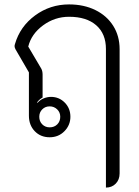

<svg xmlns="http://www.w3.org/2000/svg" viewBox="-20 -613 629 870"><path d="M111 -89V-285L50 -390Q46 -398 46 -404Q46 -408 48 -414Q71 -493 139 -543Q207 -593 293 -593Q360 -593 412 -567.5Q464 -542 493 -496Q522 -450 522 -390V173Q522 201 504.5 219Q487 237 460 237V-391Q460 -460 416 -498.5Q372 -537 293 -537Q228 -537 175 -498Q122 -459 108 -402L167 -302Q173 -291 173 -275V-171Q158 -163 148 -149L150 -147Q161 -160 177.5 -167Q194 -174 211 -174Q248 -174 273.5 -148Q299 -122 299 -84Q299 -46 272 -18.5Q245 9 205 9Q164 9 137.5 -18.5Q111 -46 111 -89ZM253 -84Q253 -104 239 -117.5Q225 -131 205 -131Q185 -131 171.5 -117.5Q158 -104 158 -84Q158 -63 171.5 -49.5Q185 -36 205 -36Q226 -36 239.5 -49.5Q253 -63 253 -84Z"/></svg>

Font: K2D ExtraLight
Style: Regular
Weight: 275
Designer: Katatrad Aksorn Co.,Ltd.
Foundry: Cadson Demak Co.,Ltd.
Version: Version 1.000; ttfautohint (v1.6)